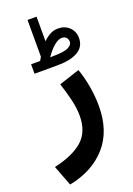

<svg xmlns="http://www.w3.org/2000/svg" viewBox="-196 -734 734 1063"><g transform="rotate(-20 170.5 -202.5)"><path d="M101.1 -434.1Q108.4 -445.3 113.3 -454.6V-671.4H166.5V-526.4Q186.5 -546.4 208.3 -557.9Q230 -569.3 254.4 -569.3Q295.4 -569.3 321.3 -543.9Q347.2 -518.6 347.2 -480Q346.7 -428.2 303.2 -403.3Q259.8 -378.4 179.2 -378.4H47.9V-434.1ZM178.7 -434.6Q239.7 -434.6 265.9 -446.5Q292 -458.5 292 -478.5Q292 -494.1 282.7 -503.7Q273.4 -513.2 256.8 -513.2Q235.8 -513.2 210.9 -492.2Q186 -471.2 160.2 -434.1ZM23.4 265.6 -22.5 145.5Q85.9 122.1 144.8 71.8Q203.6 21.5 203.6 -75.7Q203.6 -119.6 190.7 -173.1Q177.7 -226.6 161.6 -274.4L283.2 -314.5Q301.8 -261.7 311.8 -202.9Q321.8 -144 321.8 -88.9Q321.8 58.6 241.9 148.4Q162.1 238.3 23.4 265.6Z"/></g></svg>

Font: Vazirmatn FD
Style: Bold
Weight: 700
Designer: Saber Rastikerdar
Foundry: Saber Rastikerdar
Version: Version 33.001